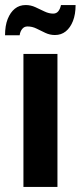

<svg xmlns="http://www.w3.org/2000/svg" viewBox="-54 -742 320 762"><path d="M39 0V-528H174V0ZM-34 -602Q-34 -640 -23.5 -666.5Q-13 -693 5 -707.5Q23 -722 48 -722Q68 -722 86.5 -713.5Q105 -705 122.5 -696.5Q140 -688 157 -688Q170 -688 177.5 -697.5Q185 -707 188 -722H246Q246 -685 235.5 -658.5Q225 -632 207 -617.5Q189 -603 164 -603Q144 -603 126 -611.5Q108 -620 91 -628.5Q74 -637 55 -637Q42 -637 34 -627Q26 -617 24 -602Z"/></svg>

Font: Archivo ExtraCondensed ExtraBold
Style: Regular
Weight: 800
Width: 2
Designer: Hector Gatti
Foundry: Omnibus-Type
Version: Version 2.001